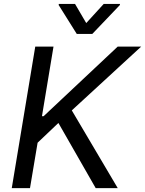

<svg xmlns="http://www.w3.org/2000/svg" viewBox="-20 -967 746 987"><path d="M40.5 0H134.2L173.3 -233.3L280.2 -334.9L471.9 0H585.2L349.1 -399.5L705.6 -727.3H584.9L204.2 -369.7H195.7L255 -727.3H161.2ZM281.6 -941.1 374.6 -792.6H454.5L596.2 -941.1L596.9 -946.7H513.1L423.3 -848.4L365.8 -946.7H282.3Z"/></svg>

Font: Margiela Sans Text
Style: Italic
Weight: 400
Italic angle: -9.39999°
Designer: Stefan Endress, Andreas Faust
Version: Version 1.100;FEAKit 1.0